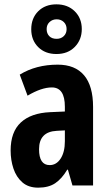

<svg xmlns="http://www.w3.org/2000/svg" viewBox="-20 -855 504 885"><path d="M246 -557Q326 -557 367.5 -508Q409 -459 409 -362V0H314L293 -73H290Q265 -31 234.5 -10.5Q204 10 156 10Q111 10 83 -14.5Q55 -39 42 -78Q29 -117 29 -161Q29 -247 76 -290.5Q123 -334 211 -338L279 -341V-363Q279 -452 219 -452Q171 -452 107 -414L71 -511Q146 -557 246 -557ZM242 -252Q160 -248 160 -167Q160 -94 209 -94Q240 -94 259.5 -124Q279 -154 279 -204V-254ZM240 -606Q188 -606 156 -638Q124 -670 124 -720Q124 -771 156 -803Q188 -835 240 -835Q292 -835 324.5 -803Q357 -771 357 -721Q357 -672 325 -639Q293 -606 240 -606ZM241 -676Q261 -676 274 -688.5Q287 -701 287 -721Q287 -741 274 -753.5Q261 -766 241 -766Q222 -766 208.5 -753.5Q195 -741 195 -721Q195 -701 207 -688.5Q219 -676 241 -676Z"/></svg>

Font: Noto Sans Arabic ExtCond
Style: Bold
Weight: 700
Width: 2
Designer: Monotype Design Team, Nadine Chahine, Nizar Qandah and Khaled Hosny
Foundry: Monotype Imaging Inc.
Version: Version 2.012; ttfautohint (v1.8.4.7-5d5b)